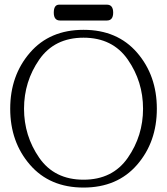

<svg xmlns="http://www.w3.org/2000/svg" viewBox="-20 -804 727 835"><path d="M213.9 -749Q213.9 -783.7 237.3 -783.7H444.8Q472.2 -783.7 472.2 -749Q472.2 -714.8 444.8 -714.8H241.2Q213.9 -714.8 213.9 -749ZM343.3 11.7Q196.3 11.7 110.4 -87.4Q24.4 -186.5 24.4 -331.1Q24.4 -475.6 110.4 -575Q196.3 -674.3 343.3 -674.3Q490.2 -674.3 576.2 -575Q662.1 -475.6 662.1 -331.1Q662.1 -186.5 576.2 -87.4Q490.2 11.7 343.3 11.7ZM343.3 -22.5Q469.7 -22.5 535.9 -117.9Q602.1 -213.4 602.1 -331.1Q602.1 -449.2 535.9 -544.7Q469.7 -640.1 343.3 -640.1Q216.8 -640.1 150.6 -544.7Q84.5 -449.2 84.5 -331.1Q84.5 -213.4 150.6 -117.9Q216.8 -22.5 343.3 -22.5Z"/></svg>

Font: Gayathri Thin
Style: Regular
Weight: 100
Designer: Binoy Dominic <binoy.domenic@gmail.com>
Foundry: SMC
Version: Version 1.000